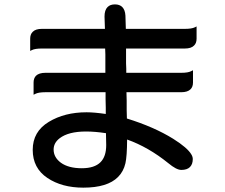

<svg xmlns="http://www.w3.org/2000/svg" viewBox="-20 -802 1040 888"><path d="M470.2 -186Q419.4 -193.8 377.9 -193.8Q296.4 -193.8 255.9 -162.6Q228 -141.1 228 -110.4Q228 -74.2 261.7 -49.3Q296.9 -23.9 358.4 -23.9Q417 -23.9 444.8 -51.8Q471.2 -78.1 471.2 -130.9L470.2 -180.7ZM380.4 -282.7Q415.5 -282.7 469.2 -274.9V-304.7L468.3 -342.8V-375.5H190.4Q157.7 -375.5 143.1 -367.7L135.3 -363.8V-420.4Q135.3 -439.9 146.5 -451.7Q160.6 -465.3 190.4 -465.3H467.3V-550.8Q466.8 -564.5 466.3 -577.6H173.8Q142.1 -577.6 127.4 -570.3L119.6 -566.4V-623Q119.6 -643.6 131.3 -654.8Q144.5 -668.5 173.8 -668.5H465.3L463.4 -725.6Q463.4 -755.4 477.5 -769.5Q489.7 -781.7 511.7 -781.7Q533.2 -781.7 545.4 -769.5Q558.6 -756.3 560.1 -730L562 -668.5H835Q866.7 -668.5 881.3 -675.8L889.2 -679.7V-623Q889.2 -602.5 877.4 -591.3Q864.3 -577.6 835 -577.6H563V-576.7V-508.8L564 -484.4V-465.3H818.4Q850.1 -465.3 864.7 -473.1L872.6 -477.1V-420.4Q872.6 -400.4 861.3 -389.2Q847.7 -375.5 818.4 -375.5H564.9L565.9 -336.9V-293Q566.4 -273.4 566.9 -253.9Q692.9 -214.8 780.8 -160.2Q847.7 -118.2 865.2 -87.4Q871.6 -76.7 871.6 -66.4Q871.6 -42.5 858.4 -29.3Q845.2 -16.1 818.4 -16.1Q795.9 -16.1 758.3 -47.4Q666.5 -121.6 567.9 -156.7Q567.4 -79.1 560.1 -46.9Q551.3 -8.8 525.9 16.6Q477.1 65.9 365.2 65.9Q266.1 65.9 199.2 21Q131.3 -24.4 131.3 -108.9Q131.3 -193.4 205.6 -238.3Q278.8 -282.7 380.4 -282.7Z"/></svg>

Font: YuPearl-Medium
Style: Medium
Weight: 500
Designer: Max Yao
Foundry: Max-Everyday
Version: Version 1.011; ttfautohint (v1.8.3)